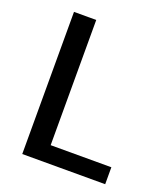

<svg xmlns="http://www.w3.org/2000/svg" viewBox="-122 -737 720 825"><g transform="rotate(20 237.5 -325.0)"><path d="M75 0H454.2V-77.5H176.7V-650H75Z"/></g></svg>

Font: Boon Medium
Style: Regular
Weight: 500
Designer: Sungsit Sawaiwan
Foundry: FontUni
Version: Version 2.0